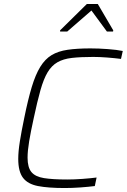

<svg xmlns="http://www.w3.org/2000/svg" viewBox="-20 -940 639 968"><path d="M306 8Q223 8 171.5 -2Q120 -12 96 -43.5Q72 -75 72 -139Q72 -176 80 -226.5Q88 -277 102 -344Q121 -438 140 -501Q159 -564 183 -603Q207 -642 240 -662Q273 -682 321 -689Q369 -696 436 -696Q477 -696 523.5 -692.5Q570 -689 599 -683L590 -643Q559 -647 520.5 -650Q482 -653 450 -653Q386 -653 342.5 -648Q299 -643 269.5 -626Q240 -609 220 -575.5Q200 -542 184 -485.5Q168 -429 150 -344Q135 -276 127 -227.5Q119 -179 119 -145Q119 -96 138.5 -72.5Q158 -49 202 -42Q246 -35 319 -35Q354 -35 395 -38Q436 -41 467 -45L458 -2Q427 2 385.5 5Q344 8 306 8ZM283 -781V-787L418 -920H473L551 -787L550 -781H519L441 -887L319 -781Z"/></svg>

Font: Saira ExtraLight
Style: Italic
Weight: 200
Italic angle: -12°
Designer: Hector Gatti with collaboration of the Omnibus-Type team
Foundry: Omnibus-Type
Version: Version 1.100; ttfautohint (v1.8.3)